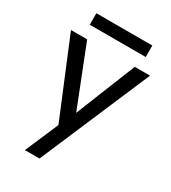

<svg xmlns="http://www.w3.org/2000/svg" viewBox="-204 -754 942 1058"><g transform="rotate(30 267.0 -225.0)"><path d="M127 200 218 -12 16 -500H119L269 -119L422 -500H519L220 200ZM91 -577V-650H447V-577Z"/></g></svg>

Font: Envelope Sans Variable
Style: Regular
Weight: 500
Designer: Andreas Rasmussen / Norman Anderson
Foundry: mail.de GmbH
Version: Version 1.150